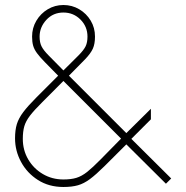

<svg xmlns="http://www.w3.org/2000/svg" viewBox="-20 -733 743 766"><path d="M233 13Q175 13 131.5 -14.8Q88 -42.5 64 -87Q40 -131.5 40 -181Q40 -214 47.2 -237.8Q54.5 -261.5 73 -286Q91.5 -310.5 125.2 -344.2Q159 -378 212 -431Q179.5 -464 159 -485Q138.5 -506 127.5 -521Q116.5 -536 112.2 -551Q108 -566 108 -587Q108 -621.5 125 -650.2Q142 -679 170.5 -696Q199 -713 233 -713Q267.5 -713 296.2 -696Q325 -679 342 -650.5Q359 -622 359 -587Q359 -558 350.5 -539Q342 -520 319.5 -496.5Q297 -473 255 -431L484 -202L582 -299V-257L504 -179L663 -21L642 0L484 -157Q430.5 -103.5 396.8 -70Q363 -36.5 338.8 -18.5Q314.5 -0.5 290.8 6.2Q267 13 233 13ZM233 -452Q273 -491.5 293.8 -512.5Q314.5 -533.5 321.8 -548.8Q329 -564 329 -587Q329 -627 301 -655Q273 -683 233 -683Q192 -683 165 -653.8Q138 -624.5 138 -587Q138 -563.5 145.8 -548Q153.5 -532.5 174 -511.8Q194.5 -491 233 -452ZM233 -17Q263.5 -17 284.8 -23.5Q306 -30 327.8 -47.2Q349.5 -64.5 381 -96.5Q412.5 -128.5 463 -180L233 -410Q181 -357.5 148.8 -325.5Q116.5 -293.5 99.8 -271.8Q83 -250 77 -229.2Q71 -208.5 71 -179Q71 -134 92.5 -97.2Q114 -60.5 150.8 -38.8Q187.5 -17 233 -17Z"/></svg>

Font: Urbanist Thin
Style: Regular
Weight: 100
Designer: Corey Hu
Foundry: Corey Hu
Version: Version 1.330; ttfautohint (v1.8.4.7-5d5b)